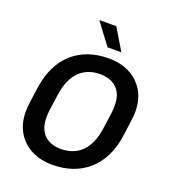

<svg xmlns="http://www.w3.org/2000/svg" viewBox="-158 -1008 1015 1136"><g transform="rotate(20 349.0 -440.0)"><path d="M298 10Q228 10 171 -18.5Q114 -47 80.5 -102Q47 -157 47 -236Q47 -257 53 -301.5Q59 -346 65 -389Q76 -465 104.5 -522.5Q133 -580 177 -618.5Q221 -657 277.5 -676.5Q334 -696 400 -696H406Q476 -696 533 -667.5Q590 -639 623.5 -584Q657 -529 657 -450Q657 -429 651 -385Q645 -341 639 -297Q629 -221 600 -163.5Q571 -106 527 -67.5Q483 -29 426.5 -9.5Q370 10 304 10ZM318 -95Q357 -95 390 -107.5Q423 -120 448 -145Q473 -170 489.5 -208Q506 -246 513 -297Q518 -334 521.5 -358.5Q525 -383 527 -399Q529 -415 529.5 -425.5Q530 -436 530 -445Q530 -495 512 -527Q494 -559 461.5 -575Q429 -591 386 -591Q347 -591 314 -578.5Q281 -566 256 -541Q231 -516 214.5 -478Q198 -440 191 -389Q186 -352 182.5 -327.5Q179 -303 177 -287Q175 -271 174.5 -260.5Q174 -250 174 -241Q174 -192 192 -159.5Q210 -127 242.5 -111Q275 -95 318 -95ZM372 -755 273 -887V-890H378L459 -755Z"/></g></svg>

Font: Chivo Medium
Style: Italic
Weight: 500
Italic angle: -8.05°
Designer: Hector Gatti
Foundry: Omnibus-Type
Version: Version 2.002